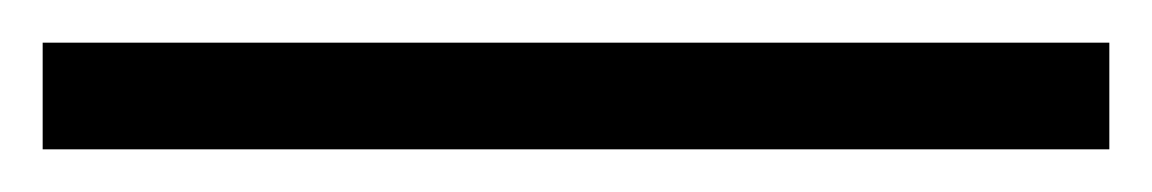

<svg xmlns="http://www.w3.org/2000/svg" viewBox="-20 40 540 90"><path d="M0 110V60H500V110Z"/></svg>

Font: Cinzel Decorative Black
Style: Regular
Weight: 900
Designer: Natanael Gama
Version: Version 1.002;PS 001.002;hotconv 1.0.56;makeotf.lib2.0.21325